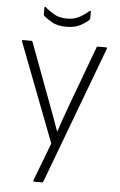

<svg xmlns="http://www.w3.org/2000/svg" viewBox="-57 -689 570 914"><g transform="rotate(5 228.0 -232.0)"><path d="M142 185Q135 185 138 178L207 -3L26 -475Q24 -482 31 -482H69Q75 -482 76 -477L180 -198Q193 -165 205 -131Q217 -97 229 -64H231Q242 -97 254 -131Q266 -165 278 -198L382 -478Q383 -482 389 -482H426Q434 -482 431 -475L185 181Q183 185 178 185ZM229 -563Q186 -563 159 -579Q132 -595 121 -606Q118 -608 118 -614V-644Q118 -647 120 -648.5Q122 -650 125 -647Q140 -633 166 -617.5Q192 -602 229 -602Q266 -602 292 -617.5Q318 -633 333 -647Q336 -650 338 -648.5Q340 -647 340 -644V-614Q340 -608 337 -606Q326 -594 299 -578.5Q272 -563 229 -563Z"/></g></svg>

Font: Sofia Sans Semi Condensed Light
Style: Regular
Weight: 300
Designer: Botio Nikoltchev, Ani Petrova
Foundry: lettersoup
Version: Version 4.100; ttfautohint (v1.8.4.7-5d5b)